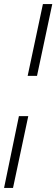

<svg xmlns="http://www.w3.org/2000/svg" viewBox="-59 -763 277 944"><path d="M77 -390 152 -743H198L123 -390ZM-39 161 34 -192H80L5 161Z"/></svg>

Font: Saira UltraCondensed Light
Style: Italic
Weight: 300
Width: 1
Italic angle: -12°
Designer: Hector Gatti with collaboration of the Omnibus-Type team
Foundry: Omnibus-Type
Version: Version 1.101